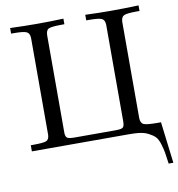

<svg xmlns="http://www.w3.org/2000/svg" viewBox="-93 -767 969 1047"><g transform="rotate(-10 391.0 -244.0)"><path d="M33 0V-34H47Q102 -34 118.5 -40.5Q135 -47 136 -74V-610Q135 -636 118.5 -644Q102 -652 48 -652H33V-683Q110 -680 187 -680Q258 -680 328 -683V-652H316Q257 -652 241 -644.5Q225 -637 225 -607V-67Q226 -45 237 -39.5Q248 -34 278 -34H504Q536 -34 544 -42Q552 -50 552 -75V-610Q551 -636 535 -644Q519 -652 464 -652H449V-683Q520 -680 590 -680Q668 -680 744 -683V-652H729Q674 -652 658 -644.5Q642 -637 641 -610V-76Q642 -49 658.5 -41.5Q675 -34 736 -34H754L782 195H756Q750 152 747 133Q744 114 735 84.5Q726 55 713 42Q700 29 676.5 17Q653 5 620 2Q601 0 563 0Z"/></g></svg>

Font: CMU Serif
Style: Roman
Weight: 500
Version: Version 0.7.0